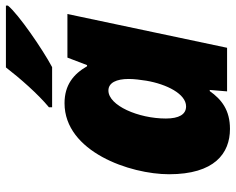

<svg xmlns="http://www.w3.org/2000/svg" viewBox="-96 -710 816 665"><g transform="rotate(-90 312.5 -378.0)"><path d="M273 -617V-606H412C474 -639 596 -723 625 -759V-766H411C374 -718 319 -655 273 -617ZM198 10C263 10 300 -19 329 -60H333L328 0H479L596 -553H445L419 -485H415C388 -532 350 -563 287 -563C119 -563 41 -336 41 -201C41 -44 113 10 198 10ZM276 -142C248 -142 234 -167 234 -212C234 -307 279 -411 331 -411C358 -411 371 -383 371 -341C371 -321 368 -300 365 -280C353 -209 319 -142 276 -142Z"/></g></svg>

Font: Noto Sans Black
Style: Italic
Weight: 900
Italic angle: -12°
Designer: Monotype Design Team
Foundry: Monotype Imaging Inc.
Version: Version 2.013